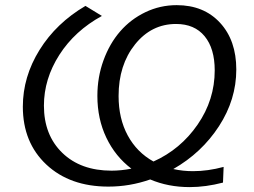

<svg xmlns="http://www.w3.org/2000/svg" viewBox="-20 -734 1012 765"><path d="M412 9.5Q258.5 9.5 164.8 -78.2Q71 -166 71 -309Q71 -428 137.5 -535Q204 -642 320.5 -710.5L386 -670.5Q278 -611.5 216.5 -515.5Q155 -419.5 155 -313Q155 -196 228.2 -125Q301.5 -54 424.5 -54Q462.5 -54 503.5 -62Q439.5 -110.5 403.8 -185.2Q368 -260 368 -352Q368 -427 392.5 -494Q417 -561 459 -609.2Q501 -657.5 559.5 -685.5Q618 -713.5 684 -713.5Q792 -713.5 856.8 -643.2Q921.5 -573 921.5 -457Q921.5 -337.5 852.5 -231.2Q783.5 -125 670.5 -60.5Q708.5 -52 749 -52Q808 -52 871 -69L868.5 -6.5Q799.5 11.5 736 11.5Q650 11.5 578.5 -19Q497.5 9.5 412 9.5ZM452.5 -351.5Q452.5 -261.5 489 -194.2Q525.5 -127 591.5 -90.5Q699.5 -139 767.5 -237.8Q835.5 -336.5 835.5 -453.5Q835.5 -541 795.2 -589.8Q755 -638.5 681.5 -638.5Q583 -638.5 517.8 -556.8Q452.5 -475 452.5 -351.5Z"/></svg>

Font: Argentum Sans Light
Style: Italic
Weight: 300
Italic angle: -11.3°
Designer: Julieta Ulanovsky (font), Owen Earl (portions from Jones font), Cristiano Sobral (main changes and remaster)
Foundry: Julieta Ulanovsky (font), Owen Earl (portions from Jones font), Cristiano Sobral (main changes and remaster)
Version: Version 3.127